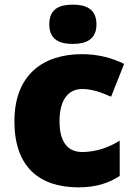

<svg xmlns="http://www.w3.org/2000/svg" viewBox="-20 -796 579 826"><path d="M293 -776C237 -776 192 -759 192 -691C192 -625 237 -607 293 -607C348 -607 395 -625 395 -691C395 -759 348 -776 293 -776ZM318 10C394 10 449 -9 495 -39V-191C446 -160 389 -142 334 -142C276 -142 236 -179 236 -275C236 -368 275 -413 333 -413C375 -413 412 -400 458 -380L514 -521C462 -547 401 -563 333 -563C166 -563 42 -475 42 -274C42 -77 150 10 318 10Z"/></svg>

Font: Noto Sans Sinhala UI Black
Style: Regular
Weight: 900
Designer: Jelle Bosma - Monotype Design Team
Foundry: Monotype Imaging Inc.
Version: Version 2.006